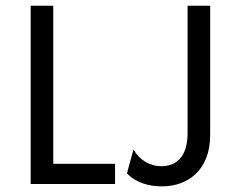

<svg xmlns="http://www.w3.org/2000/svg" viewBox="-20 -645 832 673"><path d="M87.5 0H383.3V-70.8H166.7V-625H87.5ZM547.2 8.3C636.8 8.3 716.7 -47.2 716.7 -171.5V-625H637.5V-177.8C637.5 -92.4 595.1 -62.5 546.5 -62.5C503.5 -62.5 468.8 -84.7 447.9 -120.8L425 -37.5C456.2 -4.2 502.8 8.3 547.2 8.3Z"/></svg>

Font: Afacad
Style: Regular
Weight: 400
Designer: Kristian Moeller
Foundry: Dicotype
Version: Version 1.000